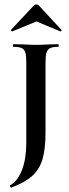

<svg xmlns="http://www.w3.org/2000/svg" viewBox="-20 -668 311 869"><path d="M99 -387Q99 -417 94.5 -431Q90 -445 78 -450.5Q66 -456 41 -456Q38 -456 38 -462Q38 -468 41 -468L85 -467Q121 -465 143 -465Q169 -465 203 -467L243 -468Q246 -468 246 -462Q246 -456 243 -456Q218 -456 206.5 -450Q195 -444 190.5 -429.5Q186 -415 186 -385V-69Q186 6 172.5 52Q159 98 126 128Q93 158 31 181Q28 182 26 177Q24 172 26 171Q61 150 80 100Q99 50 99 -22ZM133 -643Q138 -648 145 -648Q151 -648 156 -643L258 -533Q259 -533 259 -531Q259 -529 256.5 -527Q254 -525 253 -526L145 -571L36 -526Q34 -525 31 -528.5Q28 -532 30 -533Z"/></svg>

Font: Cormorant SC SemiBold
Style: Regular
Weight: 600
Designer: Christian Thalmann (Catharsis Fonts)
Version: Version 3.000